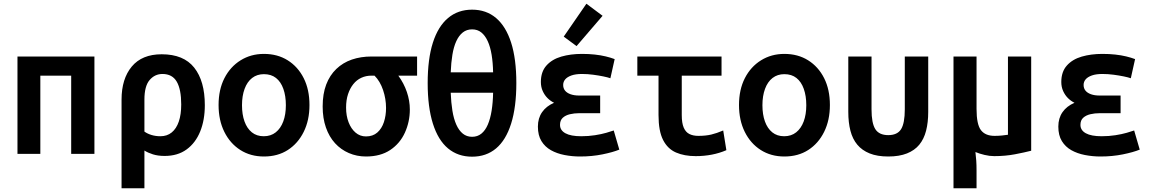

<svg xmlns="http://www.w3.org/2000/svg" viewBox="-20 -828 6200 1033"><path d="M74 0V-524H488V0H363V-421H197V0Z M634 185V-292Q634 -404 689 -470Q744 -536 850 -536Q968 -536 1025 -464Q1082 -392 1082 -262Q1082 -182 1057 -120.5Q1032 -59 984 -24Q936 11 866 11Q830 11 803 2.5Q776 -6 757 -18V185ZM843 -95Q879 -95 904 -115.5Q929 -136 942 -174Q955 -212 955 -266Q955 -347 931 -388.5Q907 -430 854 -430Q813 -430 785 -397.5Q757 -365 757 -292V-120Q774 -108 796 -101.5Q818 -95 843 -95Z M1400 14Q1328 14 1273 -21Q1218 -56 1187 -118.5Q1156 -181 1156 -263Q1156 -346 1187.5 -407.5Q1219 -469 1274.5 -503.5Q1330 -538 1400 -538Q1473 -538 1528 -503.5Q1583 -469 1614 -407.5Q1645 -346 1645 -263Q1645 -181 1614 -118.5Q1583 -56 1528.5 -21Q1474 14 1400 14ZM1399 -95Q1437 -95 1463.5 -116Q1490 -137 1504 -174.5Q1518 -212 1518 -262Q1518 -312 1504.5 -350Q1491 -388 1465 -408.5Q1439 -429 1400 -429Q1363 -429 1336.5 -408.5Q1310 -388 1296 -350Q1282 -312 1282 -262Q1282 -212 1295.5 -174.5Q1309 -137 1335 -116Q1361 -95 1399 -95Z M1949 14Q1900 14 1857 -4.5Q1814 -23 1782.5 -57.5Q1751 -92 1733.5 -142Q1716 -192 1716 -255Q1716 -323 1735 -373Q1754 -423 1789.5 -457Q1825 -491 1873 -507.5Q1921 -524 1979 -524H2224V-421H2123Q2153 -380 2169 -333Q2185 -286 2185 -239Q2185 -173 2158.5 -114.5Q2132 -56 2079.5 -21Q2027 14 1949 14ZM1949 -94Q1986 -94 2010 -115Q2034 -136 2045.5 -171Q2057 -206 2057 -247Q2057 -296 2041 -343.5Q2025 -391 1995 -421H1978Q1949 -421 1924 -409.5Q1899 -398 1881 -375.5Q1863 -353 1852.5 -321.5Q1842 -290 1842 -249Q1842 -205 1855.5 -170Q1869 -135 1893 -114.5Q1917 -94 1949 -94Z M2520 15Q2444 15 2390.5 -29.5Q2337 -74 2309 -163Q2281 -252 2281 -381Q2281 -511 2309 -598.5Q2337 -686 2390.5 -731Q2444 -776 2520 -776Q2596 -776 2649 -731Q2702 -686 2730 -598.5Q2758 -511 2758 -381Q2758 -252 2730 -163Q2702 -74 2649 -29.5Q2596 15 2520 15ZM2520 -92Q2549 -92 2570 -109Q2591 -126 2604.5 -157.5Q2618 -189 2625 -232.5Q2632 -276 2633 -329H2405Q2407 -276 2414 -232.5Q2421 -189 2435 -157.5Q2449 -126 2470 -109Q2491 -92 2520 -92ZM2405 -439H2633Q2632 -491 2625 -533.5Q2618 -576 2604 -606.5Q2590 -637 2569.5 -653.5Q2549 -670 2520 -670Q2491 -670 2470 -653.5Q2449 -637 2435 -606.5Q2421 -576 2414 -533.5Q2407 -491 2405 -439Z M3101 14Q3058 14 3017 6Q2976 -2 2944 -20Q2912 -38 2893 -69Q2874 -100 2874 -147Q2874 -192 2896.5 -224.5Q2919 -257 2961 -275Q2941 -285 2925.5 -300.5Q2910 -316 2900 -338Q2890 -360 2890 -387Q2890 -442 2920 -475.5Q2950 -509 3000 -523.5Q3050 -538 3111 -538Q3148 -538 3180 -534.5Q3212 -531 3239 -524.5Q3266 -518 3287 -510L3264 -407Q3250 -412 3225.5 -417Q3201 -422 3171 -426Q3141 -430 3111 -430Q3077 -430 3054.5 -422Q3032 -414 3021 -401Q3010 -388 3010 -371Q3010 -353 3020 -340.5Q3030 -328 3049.5 -321Q3069 -314 3096 -314H3209V-219H3096Q3070 -219 3046.5 -213.5Q3023 -208 3008 -194.5Q2993 -181 2993 -156Q2993 -127 3022 -111Q3051 -95 3107 -95Q3146 -95 3181 -100.5Q3216 -106 3242 -113.5Q3268 -121 3282 -126L3312 -23Q3278 -9 3221.5 2.5Q3165 14 3101 14ZM3082 -580 3013 -631 3135 -808 3222 -743Z M3723 12Q3662 12 3617 -7.5Q3572 -27 3547.5 -75Q3523 -123 3523 -209V-421H3409V-524H3862V-421H3648V-209Q3648 -166 3658.5 -141.5Q3669 -117 3689 -107Q3709 -97 3737 -97Q3777 -97 3806.5 -104Q3836 -111 3871 -126L3888 -20Q3851 -4 3809.5 4Q3768 12 3723 12Z M4200 14Q4128 14 4073 -21Q4018 -56 3987 -118.5Q3956 -181 3956 -263Q3956 -346 3987.5 -407.5Q4019 -469 4074.5 -503.5Q4130 -538 4200 -538Q4273 -538 4328 -503.5Q4383 -469 4414 -407.5Q4445 -346 4445 -263Q4445 -181 4414 -118.5Q4383 -56 4328.5 -21Q4274 14 4200 14ZM4199 -95Q4237 -95 4263.5 -116Q4290 -137 4304 -174.5Q4318 -212 4318 -262Q4318 -312 4304.5 -350Q4291 -388 4265 -408.5Q4239 -429 4200 -429Q4163 -429 4136.5 -408.5Q4110 -388 4096 -350Q4082 -312 4082 -262Q4082 -212 4095.5 -174.5Q4109 -137 4135 -116Q4161 -95 4199 -95Z M4759 14Q4700 14 4659 -2.5Q4618 -19 4592.5 -49.5Q4567 -80 4555.5 -124.5Q4544 -169 4544 -226V-524H4669V-240Q4669 -165 4689.5 -133Q4710 -101 4759 -101Q4808 -101 4828 -133Q4848 -165 4848 -240V-524H4974V-226Q4974 -169 4962.5 -124.5Q4951 -80 4926 -49.5Q4901 -19 4859.5 -2.5Q4818 14 4759 14Z M5110 185V-524H5234V-242Q5234 -159 5257.5 -128Q5281 -97 5331 -97Q5351 -97 5371 -99Q5391 -101 5403 -103V-524H5528V-17Q5493 -8 5441 2Q5389 12 5329 12Q5304 12 5277 5.5Q5250 -1 5228 -10Q5231 14 5232.5 37Q5234 60 5234 89V185Z M5901 14Q5858 14 5817 6Q5776 -2 5744 -20Q5712 -38 5693 -69Q5674 -100 5674 -147Q5674 -192 5696.5 -224.5Q5719 -257 5761 -275Q5741 -285 5725.5 -300.5Q5710 -316 5700 -338Q5690 -360 5690 -387Q5690 -442 5720 -475.5Q5750 -509 5800 -523.5Q5850 -538 5911 -538Q5948 -538 5980 -534.5Q6012 -531 6039 -524.5Q6066 -518 6087 -510L6064 -407Q6050 -412 6025.5 -417Q6001 -422 5971 -426Q5941 -430 5911 -430Q5877 -430 5854.5 -422Q5832 -414 5821 -401Q5810 -388 5810 -371Q5810 -353 5820 -340.5Q5830 -328 5849.5 -321Q5869 -314 5896 -314H6009V-219H5896Q5870 -219 5846.5 -213.5Q5823 -208 5808 -194.5Q5793 -181 5793 -156Q5793 -127 5822 -111Q5851 -95 5907 -95Q5946 -95 5981 -100.5Q6016 -106 6042 -113.5Q6068 -121 6082 -126L6112 -23Q6078 -9 6021.5 2.5Q5965 14 5901 14Z"/></svg>

Font: Ubuntu Sans Mono SemiBold
Style: Regular
Weight: 600
Monospace: yes
Designer: Dalton Maag Ltd
Foundry: Dalton Maag Ltd
Version: Version 1.006